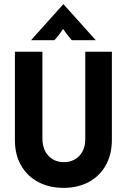

<svg xmlns="http://www.w3.org/2000/svg" viewBox="-20 -868 596 902"><path d="M278.1 14.6Q211.8 14.6 160.4 -12.5Q109 -39.6 79.5 -89.9Q50 -140.3 50 -210.4V-625H179.2V-216.7Q179.2 -183.4 192 -158.4Q204.9 -133.3 227.7 -119.8Q250.5 -106.2 279.7 -106.2Q309 -106.2 331.9 -119.4Q354.9 -132.6 367.7 -156.8Q380.6 -180.9 380.6 -212.5V-625H505.6V-212.5Q505.6 -141.7 476.4 -90.6Q447.2 -39.6 396.2 -12.5Q345.1 14.6 278.1 14.6ZM125.7 -679.2 277.1 -847.9H278.5L429.9 -679.2H317.4Q306.2 -691.7 296.5 -704.2Q286.8 -716.7 276.4 -731.9Q266 -716.7 256.6 -704.2Q247.2 -691.7 235.4 -679.2Z"/></svg>

Font: Afacad Flux
Style: Regular
Weight: 400
Designer: Kristian Moeller
Foundry: Dicotype
Version: Version 1.100